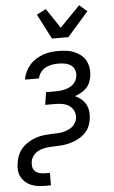

<svg xmlns="http://www.w3.org/2000/svg" viewBox="-71 -814 634 1071"><g transform="rotate(-5 246.5 -278.5)"><path d="M140 215Q119 215 99 212.5Q79 210 60.5 202.5Q42 195 27.5 182Q13 169 4 152Q-5 135 -6.5 114Q-8 93 -4 73Q-2 59 2 46Q6 33 12.5 20.5Q19 8 28.5 -3.5Q38 -15 49.5 -24Q61 -33 73 -40Q85 -47 98.5 -52.5Q112 -58 125.5 -61.5Q139 -65 152.5 -66.5Q166 -68 179.5 -69Q193 -70 206.5 -70.5Q220 -71 233.5 -71.5Q247 -72 260.5 -75Q274 -78 287 -83Q300 -88 312 -96.5Q324 -105 331.5 -117.5Q339 -130 342 -144Q345 -165 337 -184.5Q329 -204 312.5 -215.5Q296 -227 275.5 -231Q255 -235 233 -235H177L188 -305H244Q256 -305 269 -306.5Q282 -308 294 -311Q306 -314 318 -319.5Q330 -325 340 -334Q350 -343 356 -354.5Q362 -366 364 -379Q367 -397 360.5 -414.5Q354 -432 339.5 -441.5Q325 -451 307 -454.5Q289 -458 270 -458Q253 -458 235 -455Q217 -452 200 -443.5Q183 -435 171 -419.5Q159 -404 156 -386L155 -385H77L78 -388Q81 -409 91 -429.5Q101 -450 116 -467Q131 -484 150.5 -496Q170 -508 191 -515.5Q212 -523 233 -525.5Q254 -528 275 -528Q299 -528 322 -525Q345 -522 365 -513.5Q385 -505 402.5 -491Q420 -477 429.5 -458Q439 -439 442 -416Q445 -393 441 -370Q438 -353 431 -336Q424 -319 410.5 -306Q397 -293 381 -284Q365 -275 347 -269Q367 -260 382.5 -246.5Q398 -233 407.5 -214.5Q417 -196 419 -174.5Q421 -153 417 -130Q414 -113 407.5 -96Q401 -79 388.5 -64.5Q376 -50 360.5 -39.5Q345 -29 328 -21.5Q311 -14 293.5 -9.5Q276 -5 258.5 -3Q241 -1 223.5 -0.5Q206 0 188 1Q170 2 152.5 5Q135 8 118.5 16.5Q102 25 90 40Q78 55 75 72Q72 88 74.5 102.5Q77 117 87 127Q97 137 111.5 141Q126 145 141 145H170V215ZM247 -600 175 -740 227 -767 301 -656 414 -772 457 -735 339 -600Z"/></g></svg>

Font: Iosevka Term Curly Oblique
Style: Regular
Weight: 400
Italic angle: -9°
Designer: Belleve Invis
Foundry: Belleve Invis
Version: Version 32.3.0